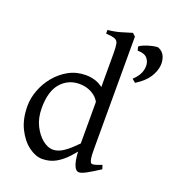

<svg xmlns="http://www.w3.org/2000/svg" viewBox="-139 -866 904 991"><g transform="rotate(20 313.0 -371.0)"><path d="M514 -41Q469 -12 444 1.5Q419 15 405 15Q386 15 375 -18.5Q364 -52 364 -133V-622Q364 -658 360.5 -675Q357 -692 342.5 -698Q328 -704 293 -706V-726Q333 -730 364.5 -739.5Q396 -749 422 -757L438 -742V-124Q438 -90 440.5 -74.5Q443 -59 448 -52Q452 -47 465 -49Q478 -51 507 -63ZM203 15Q167 15 129 -13Q91 -41 65 -93Q39 -145 39 -217Q39 -259 55.5 -303.5Q72 -348 103 -385.5Q134 -423 176 -446Q218 -469 270 -469Q299 -469 328.5 -458.5Q358 -448 396 -410Q396 -381 389.5 -370.5Q383 -360 367 -351Q353 -381 322 -398Q291 -415 254 -415Q192 -415 152 -369.5Q112 -324 112 -232Q112 -177 132.5 -136Q153 -95 182 -72Q211 -49 238 -49Q264 -49 288.5 -64Q313 -79 336 -101Q359 -123 382 -146Q389 -143 393.5 -137Q398 -131 400 -127Q367 -84 338 -52.5Q309 -21 276.5 -3Q244 15 203 15ZM520 -518 501 -534Q542 -571 544 -614Q546 -640 530.5 -659.5Q515 -679 476 -679L471 -699Q476 -706 496 -714Q516 -722 538 -727Q560 -732 570 -731Q597 -720 606.5 -697Q616 -674 614 -648Q611 -615 589.5 -581.5Q568 -548 520 -518Z"/></g></svg>

Font: ChillKai
Style: Regular
Weight: 400
Designer: ChillType
Foundry: 寒蝉字型
Version: Version 2.000